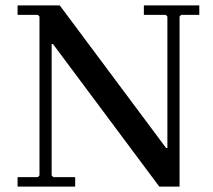

<svg xmlns="http://www.w3.org/2000/svg" viewBox="-20 -690 788 710"><path d="M569 0 176 -527H171L126 -629L120 -635H45V-670H201L594 -143H599V0ZM45 0V-35H120L126 -41V-629L171 -527V-41L177 -35H258V0ZM717 -670V-635H650L644 -629V0H599V-629L593 -635H512V-670Z"/></svg>

Font: Brygada 1918 Medium
Style: Regular
Weight: 500
Designer: Mateusz Machalski | Borys Kosmynka | Przemek Hoffer
Foundry: NIEPODLEGLA 2018
Version: Version 3.006